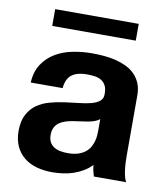

<svg xmlns="http://www.w3.org/2000/svg" viewBox="-80 -761 734 842"><g transform="rotate(10 287.0 -339.5)"><path d="M376 -252.9Q367.2 -245.1 354 -240.5Q340.8 -235.8 325 -232.9Q309.1 -230 292 -228Q274.9 -226.1 257.8 -223.1Q241.2 -220.2 226.1 -215.3Q210.9 -210.4 199.2 -201.9Q187.5 -193.4 180.7 -180.2Q173.8 -167 173.8 -147Q173.8 -127.4 180.9 -114.7Q188 -102.1 200.2 -94.5Q212.4 -86.9 228 -84Q243.7 -81.1 261.2 -81.1Q289.1 -81.1 308.3 -87.6Q327.6 -94.2 340.3 -104.7Q353 -115.2 360.1 -128.4Q367.2 -141.6 370.8 -155Q374.5 -168.5 375.2 -180.2Q376 -191.9 376 -200.2ZM47.9 -357.9Q50.8 -407.7 73 -440.9Q95.2 -474.1 129.2 -494.1Q163.1 -514.2 205.3 -522.5Q247.6 -530.8 291 -530.8Q316.9 -530.8 343.8 -528.6Q370.6 -526.4 395.8 -520.3Q420.9 -514.2 443.1 -503.7Q465.3 -493.2 481.9 -476.8Q498.5 -460.4 508.3 -437.5Q518.1 -414.6 518.1 -383.8V-115.2Q518.1 -97.7 519 -80.3Q520 -63 522.2 -47.9Q524.4 -32.7 527.8 -20.3Q531.2 -7.8 536.1 0H392.1Q388.2 -12.2 385.5 -24.7Q382.8 -37.1 381.8 -49.8Q365.2 -32.2 344.7 -20.3Q324.2 -8.3 302 -0.7Q279.8 6.8 255.9 10Q231.9 13.2 208 13.2Q170.9 13.2 138.7 4.2Q106.4 -4.9 82.8 -23.9Q59.1 -43 45.7 -72Q32.2 -101.1 32.2 -141.1Q32.7 -185.1 47.9 -213.4Q63 -241.7 87.6 -259Q112.3 -276.4 143.6 -284.9Q174.8 -293.5 207 -298.1Q239.3 -302.7 270.3 -305.9Q301.3 -309.1 325 -315.2Q348.6 -321.3 362.8 -332.8Q377 -344.2 376 -366.2Q376 -388.7 368.7 -402.3Q361.3 -416 348.9 -423.6Q336.4 -431.2 319.6 -433.6Q302.7 -436 284.2 -436Q241.7 -436 217.8 -418.2Q193.8 -400.4 189.9 -357.9ZM469.7 -693.4V-618.7H97.7V-693.4Z"/></g></svg>

Font: XB Khoramshahr
Style: Bold
Weight: 700
Designer: Behnam
Foundry: Irmug
Version: Version 8.005 2009